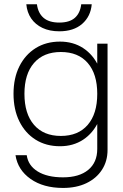

<svg xmlns="http://www.w3.org/2000/svg" viewBox="-20 -710 592 923"><path d="M421 -689.5H370.5Q365.5 -647 339.8 -624.2Q314 -601.5 265 -601.5Q216 -601.5 189.5 -624.2Q163 -647 157.5 -689.5H106.5Q110 -650.5 130 -621.2Q150 -592 184.2 -575.8Q218.5 -559.5 265 -559.5Q334 -559.5 375 -595.2Q416 -631 421 -689.5ZM97.5 -259Q97.5 -163 143.5 -109.8Q189.5 -56.5 272.5 -56.5Q356 -56.5 401.8 -109.8Q447.5 -163 447.5 -259Q447.5 -354.5 401.8 -407.2Q356 -460 272.5 -460Q189.5 -460 143.5 -407.2Q97.5 -354.5 97.5 -259ZM480.5 -259Q480.5 -183.5 454 -126.8Q427.5 -70 379.8 -38.5Q332 -7 268.5 -7Q201.5 -7 151.2 -38.5Q101 -70 73 -126.8Q45 -183.5 45 -259Q45 -334.5 73 -390.8Q101 -447 151.2 -478.5Q201.5 -510 268.5 -510Q332 -510 379.8 -478.8Q427.5 -447.5 454 -391.2Q480.5 -335 480.5 -259ZM497 -500V10.5Q497 65 470.2 106.2Q443.5 147.5 395.5 170.5Q347.5 193.5 283 193.5Q188.5 193.5 127 150.2Q65.5 107 54.5 36H108.5Q115.5 86 161.2 114.2Q207 142.5 283 142.5Q360.5 142.5 404 106.8Q447.5 71 447.5 6V-500Z"/></svg>

Font: Overused Grotesk Light
Style: Regular
Weight: 300
Designer: RandomMaerks
Version: Version 0.005